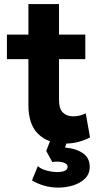

<svg xmlns="http://www.w3.org/2000/svg" viewBox="-20 -670 482 916"><path d="M290 15Q209 15 162.2 -30.8Q115.5 -76.5 115.5 -169V-650.5H261.5V-505H387V-388H261.5V-195.5Q261.5 -151 280 -133Q298.5 -115 329.5 -115Q345.5 -115 360.8 -118.8Q376 -122.5 389 -129.5L409.5 -14.5Q387 -2 355.8 6.5Q324.5 15 290 15ZM13 -388V-505H130V-388ZM259 225Q221 225 188.8 215.2Q156.5 205.5 132.5 190.5L160.5 122.5Q176 137 203.8 144Q231.5 151 254 151Q274.5 151 288.5 145Q302.5 139 302.5 126Q302.5 110.5 279.2 104.5Q256 98.5 229.5 103L200.5 50L228 -20H307L290.5 34Q343.5 38.5 375.8 61.2Q408 84 408 125.5Q408 160.5 385 182.5Q362 204.5 327.8 214.8Q293.5 225 259 225Z"/></svg>

Font: Geologica Roman SemiBold
Style: Regular
Weight: 600
Designer: Sindre Bremnes, Frode Helland
Foundry: Monokrom Skriftforlag AS
Version: Version 1.010;gftools[0.9.28]